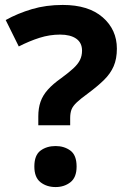

<svg xmlns="http://www.w3.org/2000/svg" viewBox="-20 -744 517 777"><path d="M135 -273Q135 -306 144 -332Q153 -358 173.5 -381Q194 -404 228 -428Q258 -450 276.5 -467Q295 -484 303.5 -501Q312 -518 312 -539Q312 -571 288.5 -587.5Q265 -604 223 -604Q181 -604 140 -591Q99 -578 56 -556L3 -663Q52 -690 109 -707Q166 -724 234 -724Q338 -724 395.5 -674Q453 -624 453 -547Q453 -506 440 -476Q427 -446 401 -420.5Q375 -395 336 -366Q307 -345 291 -330Q275 -315 269.5 -301Q264 -287 264 -266V-237H135ZM119 -70Q119 -116 144 -134.5Q169 -153 205 -153Q240 -153 265 -134.5Q290 -116 290 -70Q290 -26 265 -6.5Q240 13 205 13Q169 13 144 -6.5Q119 -26 119 -70Z"/></svg>

Font: Noto Sans Tangsa
Style: Bold
Weight: 700
Version: Version 1.504